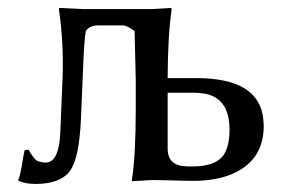

<svg xmlns="http://www.w3.org/2000/svg" viewBox="-20 -452 713 482"><path d="M556.2 -126Q556.2 -205.1 494.6 -216.8Q481.9 -218.8 467.8 -219.2H400.9V-79.1Q400.9 -43.9 431.2 -36.6Q444.3 -33.7 463.9 -34.2Q525.9 -34.2 544.4 -67.9Q556.2 -90.3 556.2 -126ZM188 -429.2H360.8L409.2 -432.1L411.1 -429.2Q401.4 -364.7 400.9 -258.8V-255.9H473.1Q631.3 -255.9 641.1 -151.9Q641.6 -143.6 642.1 -136.2Q642.1 -45.9 556.6 -12.7Q518.6 1.5 469.2 2Q448.2 2 415 1Q381.3 0 360.8 0L312 2.9L311 0Q320.8 -61 320.8 -179.2V-250L317.9 -374Q300.3 -387.2 290 -388.2H222.2Q205.6 -387.2 195.8 -375Q191.4 -359.4 188 -266.1L183.1 -150.9Q178.7 -55.2 155.8 -22.9Q131.3 9.8 68.8 9.8Q41.5 9.3 26.9 2L25.9 -1Q30.8 -9.3 38.1 -56.2Q40 -67.9 42 -75.2L51.8 -76.2Q64.9 -52.2 74.2 -47.9Q83 -44.4 94.2 -43.9Q124 -43.9 129.9 -100.6Q131.3 -113.8 131.8 -129.9L137.2 -258.8Q140.1 -343.3 127.9 -429.2L128.9 -432.1Q130.9 -432.1 188 -429.2Z"/></svg>

Font: Linux Biolinum O
Style: Regular
Weight: 400
Designer: Philipp H. Poll
Foundry: Philipp H. Poll
Version: Version 1.0.4